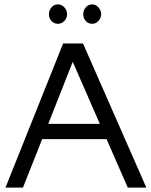

<svg xmlns="http://www.w3.org/2000/svg" viewBox="-20 -859 690 879"><path d="M360 -660 650 0H565L468 -222H173L85 0H5L269 -660ZM313 -576 201 -292H437ZM204 -794Q204 -812 216 -825.5Q228 -839 245 -839Q262 -839 274.5 -825.5Q287 -812 287 -794Q287 -776 274.5 -763Q262 -750 245 -750Q228 -750 216 -762.5Q204 -775 204 -794ZM361 -794Q361 -812 373 -825.5Q385 -839 402 -839Q418 -839 430.5 -825.5Q443 -812 443 -794Q443 -776 430.5 -763Q418 -750 402 -750Q385 -750 373 -762.5Q361 -775 361 -794Z"/></svg>

Font: Quattrocento Sans
Style: Regular
Weight: 400
Designer: Pablo Impallari
Foundry: Pablo Impallari, Igino Marini, Brenda Gallo
Version: Version 2.000